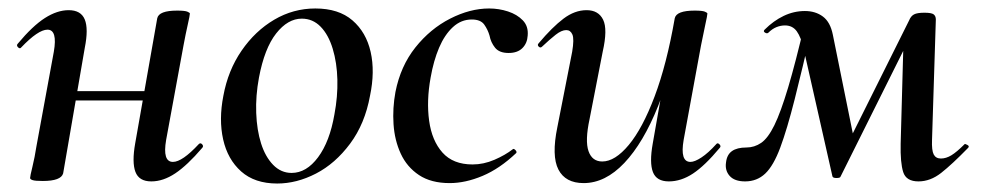

<svg xmlns="http://www.w3.org/2000/svg" viewBox="-20 -419 2318 453"><path d="M81 8Q63 8 57 6Q51 4 51 1Q51 -3 56.5 -25.5Q62 -48 66 -74L107 -297Q116 -349 92 -349Q81 -349 65.5 -338.5Q50 -328 30 -307Q27 -303 22.5 -307.5Q18 -312 22 -316Q57 -358 86 -376.5Q115 -395 142 -395Q171 -395 180 -373Q189 -351 180 -306L129 -10Q124 8 81 8ZM122 -182 125 -204H364L361 -182ZM337 9Q308 9 299.5 -13.5Q291 -36 299 -81L351 -376Q355 -394 398 -394Q416 -394 422 -391.5Q428 -389 428 -387Q428 -383 423 -361Q418 -339 413 -312L372 -89Q363 -37 388 -37Q410 -37 449 -79Q453 -83 457 -78.5Q461 -74 457 -70Q422 -29 393.5 -10Q365 9 337 9Z M634 14Q581 14 549 -14.5Q517 -43 506.5 -90Q496 -137 507 -193Q518 -253 550 -299.5Q582 -346 627 -372.5Q672 -399 724 -399Q779 -399 811.5 -371Q844 -343 854.5 -296.5Q865 -250 853 -193Q841 -127 806 -80Q771 -33 725.5 -9.5Q680 14 634 14ZM668 -11Q703 -11 730.5 -48Q758 -85 769 -149Q777 -191 776 -231Q775 -271 765 -304Q755 -337 736.5 -356Q718 -375 692 -375Q659 -375 631.5 -340Q604 -305 591 -236Q583 -193 584.5 -152.5Q586 -112 596 -80.5Q606 -49 624.5 -30Q643 -11 668 -11Z M1041 13Q997 13 968.5 -6Q940 -25 925.5 -56.5Q911 -88 908.5 -126Q906 -164 913 -202Q925 -263 960 -307Q995 -351 1042 -375Q1089 -399 1134 -399Q1157 -399 1178.5 -392Q1200 -385 1213.5 -371Q1227 -357 1225 -335Q1224 -317 1212.5 -305.5Q1201 -294 1180 -294Q1158 -294 1148 -306.5Q1138 -319 1135 -335Q1131 -349 1122.5 -361Q1114 -373 1093 -373Q1068 -373 1048.5 -355Q1029 -337 1016 -306.5Q1003 -276 996 -236Q986 -181 992.5 -134Q999 -87 1024 -59Q1049 -31 1095 -31Q1121 -31 1146.5 -42Q1172 -53 1190 -67Q1192 -69 1196 -65Q1200 -61 1198 -58Q1159 -21 1118.5 -4Q1078 13 1041 13Z M1357 13Q1314 13 1297.5 -19Q1281 -51 1295 -119L1330 -297Q1335 -327 1330.5 -337.5Q1326 -348 1316 -348Q1305 -348 1291 -337Q1277 -326 1259 -309Q1255 -305 1251 -309Q1247 -313 1251 -317Q1283 -355 1309.5 -375Q1336 -395 1364 -395Q1392 -395 1403 -372.5Q1414 -350 1402 -297L1371 -138Q1360 -87 1368.5 -62.5Q1377 -38 1401 -38Q1431 -38 1463.5 -77Q1496 -116 1524.5 -191.5Q1553 -267 1572 -376L1588 -375Q1568 -257 1533 -169.5Q1498 -82 1453 -34.5Q1408 13 1357 13ZM1558 9Q1529 9 1520.5 -13Q1512 -35 1520 -80L1572 -376Q1576 -394 1619 -394Q1637 -394 1643 -391.5Q1649 -389 1649 -387Q1649 -383 1644 -360.5Q1639 -338 1634 -312L1593 -89Q1584 -37 1609 -37Q1619 -37 1635 -47.5Q1651 -58 1670 -79Q1673 -83 1677.5 -78.5Q1682 -74 1678 -70Q1643 -28 1615 -9.5Q1587 9 1558 9Z M2147 9Q2118 9 2111 -13Q2104 -35 2105 -80L2112 -334L2146 -369L1963 -2Q1962 1 1953.5 1Q1945 1 1944 -3L1876 -304Q1870 -331 1860 -345Q1850 -359 1832 -359Q1822 -359 1812 -355Q1802 -351 1793 -342Q1790 -339 1785 -342Q1780 -345 1784 -349Q1805 -370 1829 -381.5Q1853 -393 1879 -393Q1904 -393 1921.5 -380Q1939 -367 1945 -337L1996 -85L1960 -40L2125 -371Q2129 -381 2136.5 -385Q2144 -389 2161 -389Q2178 -389 2183 -385Q2188 -381 2188 -373L2179 -89Q2178 -64 2183 -54.5Q2188 -45 2200 -45Q2212 -45 2224.5 -52.5Q2237 -60 2256 -79Q2257 -80 2262.5 -77Q2268 -74 2264 -70Q2226 -31 2200.5 -11Q2175 9 2147 9ZM1738 9Q1713 9 1701.5 -4Q1690 -17 1693 -36Q1695 -54 1707 -62.5Q1719 -71 1741 -71Q1760 -71 1776 -82Q1792 -93 1807 -123.5Q1822 -154 1839.5 -212.5Q1857 -271 1879 -365L1897 -361Q1873 -256 1855 -185Q1837 -114 1821 -71Q1805 -28 1785.5 -9.5Q1766 9 1738 9Z"/></svg>

Font: Cormorant SemiBold
Style: Italic
Weight: 600
Italic angle: -10°
Designer: Christian Thalmann (Catharsis Fonts)
Foundry: Catharsis Fonts
Version: Version 4.000